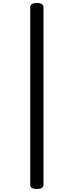

<svg xmlns="http://www.w3.org/2000/svg" viewBox="-20 -1179 490 1276"><path d="M225 77Q181 77 181 50V-1131Q181 -1159 225 -1159Q269 -1159 269 -1131V50Q269 77 225 77Z"/></svg>

Font: Playwrite PT
Style: Regular
Weight: 400
Designer: Veronika Burian, José Scaglione
Foundry: TypeTogether
Version: Version 1.002